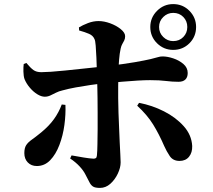

<svg xmlns="http://www.w3.org/2000/svg" viewBox="-20 -862 1040 939"><path d="M827 -618Q781 -618 748 -650.5Q715 -683 715 -730Q715 -776 748 -809Q781 -842 827 -842Q874 -842 906.5 -809Q939 -776 939 -730Q939 -683 906.5 -650.5Q874 -618 827 -618ZM469 57Q445 57 434.5 50Q424 43 417 28.5Q410 14 397 -10Q388 -28 369 -48.5Q350 -69 323 -87L330 -102Q363 -96 390.5 -91.5Q418 -87 437 -86Q445 -86 449 -89Q453 -92 454 -102Q456 -122 456.5 -156Q457 -190 457.5 -230Q458 -270 457.5 -310Q457 -350 457 -382Q457 -404 456 -436.5Q455 -469 454 -507Q453 -545 451.5 -579.5Q450 -614 448 -639Q446 -664 442 -671Q435 -688 415.5 -696.5Q396 -705 367 -713L366 -728Q384 -739 410 -749Q436 -759 462 -759Q489 -759 519 -748Q549 -737 570.5 -719.5Q592 -702 592 -685Q592 -673 587.5 -664Q583 -655 578 -646.5Q573 -638 570 -624Q565 -601 562.5 -571Q560 -541 559 -507.5Q558 -474 558 -441.5Q558 -409 558 -382Q558 -349 559.5 -311Q561 -273 562.5 -236Q564 -199 565.5 -165Q567 -131 568.5 -106Q570 -81 570 -68Q570 -42 556 -12.5Q542 17 519.5 37Q497 57 469 57ZM160 -50Q133 -50 116 -67.5Q99 -85 99 -113Q99 -138 108 -152Q117 -166 135.5 -179Q154 -192 181 -214Q220 -246 244 -279.5Q268 -313 282 -351L300 -349Q302 -303 295 -251Q288 -199 270.5 -153Q253 -107 225.5 -78.5Q198 -50 160 -50ZM199 -389Q182 -389 162.5 -401Q143 -413 126 -433Q109 -453 100 -475Q95 -489 94.5 -512Q94 -535 96 -549L109 -554Q129 -530 143.5 -519.5Q158 -509 182 -509Q198 -509 229 -511Q260 -513 297.5 -517Q335 -521 374 -525Q413 -529 445 -532.5Q477 -536 497 -538Q589 -549 640 -558Q691 -567 716.5 -573Q742 -579 752.5 -582.5Q763 -586 775 -586Q799 -586 827.5 -576.5Q856 -567 877 -549Q898 -531 898 -505Q898 -484 886.5 -473Q875 -462 853 -462Q822 -462 791.5 -466Q761 -470 714 -470Q689 -470 654 -468Q619 -466 579 -462.5Q539 -459 497 -455Q462 -452 424 -446.5Q386 -441 350.5 -434.5Q315 -428 286 -420Q268 -416 253.5 -408.5Q239 -401 226 -395Q213 -389 199 -389ZM858 -75Q826 -75 810 -99Q794 -123 783 -148Q758 -206 729 -253Q700 -300 651 -345L660 -359Q724 -347 782 -317.5Q840 -288 878.5 -245Q917 -202 920 -148Q921 -116 904.5 -95.5Q888 -75 858 -75ZM827 -661Q857 -661 876.5 -681Q896 -701 896 -730Q896 -759 876.5 -779Q857 -799 827 -799Q799 -799 778.5 -779Q758 -759 758 -730Q758 -701 778.5 -681Q799 -661 827 -661Z"/></svg>

Font: Noto Serif JP ExtraBold
Style: Regular
Weight: 800
Designer: Ryoko NISHIZUKA 西塚涼子 (kana & ideographs); Frank Grießhammer (Latin, Greek & Cyrillic); Wenlong ZHANG 张文龙 (bopomofo); San
Foundry: Adobe
Version: Version 2.003-H1;hotconv 1.1.1;makeotfexe 2.6.0